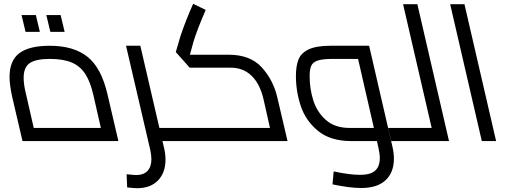

<svg xmlns="http://www.w3.org/2000/svg" viewBox="-20 -740 2660 1007"><path d="M601 0H98L43 -236Q30 -298 30 -336Q30 -423 82 -461.5Q134 -500 241 -500Q366 -500 439 -442Q512 -384 544 -244ZM104 -332Q104 -295 117 -244L157 -69H509L471 -236Q455 -309 428 -351Q401 -393 356.5 -412Q312 -431 241 -431Q168 -431 136 -409Q104 -387 104 -332ZM93 -661H168L189 -573H114ZM223 -661H298L319 -573H244Z M955 -15Q955 0 940 0H832L841 38Q848 67 848 97Q848 166 808.5 206.5Q769 247 700 247Q683 247 647 243L644 174Q684 178 696 178Q733 178 753.5 156.5Q774 135 774 95Q774 73 768 46L641 -500H716L816 -69H924Q939 -69 947 -49Q955 -29 955 -15Z M1488 0H940Q925 0 917.5 -19Q910 -38 910 -53Q910 -69 924 -69H1396L1362 -220Q1343 -301 1299 -343Q1255 -385 1190 -385H975L902 -467L926 -549Q952 -628 993 -720L1059 -688Q1014 -585 995 -522L976 -453H1180Q1293 -453 1353.5 -386Q1414 -319 1435 -227Z M2037 24Q2046 60 2046 92Q2046 164 2002.5 205Q1959 246 1875 246Q1814 246 1724 227L1730 159Q1813 177 1869 177Q1922 177 1947 155.5Q1972 134 1972 88Q1972 66 1964 31L1957 0H1824Q1713 0 1648 -53.5Q1583 -107 1557.5 -184Q1532 -261 1532 -341Q1532 -395 1546 -429Q1560 -463 1600 -481.5Q1640 -500 1714 -500H1916ZM1941 -69 1858 -431H1724Q1672 -431 1646.5 -422.5Q1621 -414 1612.5 -395Q1604 -376 1604 -340Q1604 -275 1623 -214Q1642 -153 1689 -111Q1736 -69 1814 -69ZM2155 -15Q2155 0 2140 0H2032L2016 -69H2124Q2139 -69 2147 -49Q2155 -29 2155 -15Z M2335 0H2140Q2125 0 2117.5 -19Q2110 -38 2110 -53Q2110 -69 2124 -69H2244L2094 -718H2169Z M2341 -718H2416L2582 0H2507Z"/></svg>

Font: Cairo
Style: Italic
Weight: 400
Italic angle: -13°
Designer: Mohamed Gaber, Accademia di Belle Arti di Urbino and others
Foundry: Kief Type Foundry, Accademia di Belle Arti di Urbino and others
Version: Version 3.011